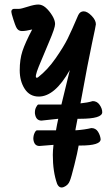

<svg xmlns="http://www.w3.org/2000/svg" viewBox="-20 -783 491 847"><path d="M50 -744Q56 -744 64.5 -744Q73 -744 102.5 -753.5Q132 -763 149 -763Q166 -763 181.5 -749.5Q197 -736 210 -715Q223 -694 223 -677Q223 -660 197 -599.5Q171 -539 151 -489.5Q131 -440 142 -440Q146 -440 149 -443Q190 -475 225.5 -526Q261 -577 278.5 -612.5Q296 -648 325 -716Q333 -733 349 -733Q365 -733 384 -713.5Q403 -694 403 -676Q403 -671 386 -592.5Q369 -514 335 -327Q366 -330 389 -337Q408 -337 419.5 -320.5Q431 -304 431 -288Q431 -259 333 -259H322Q316 -229 313 -212V-208Q354 -211 383 -218Q402 -218 412 -202.5Q422 -187 424 -169Q424 -141 335 -141H327Q322 -111 308 -55Q294 1 288 15Q281 34 261.5 42Q242 50 232 28Q213 -25 213 -100Q213 -117 216 -144L154 -139Q130 -139 127 -170Q127 -185 132.5 -196.5Q138 -208 143 -208H227Q231 -232 237 -259L163 -251Q138 -251 134 -283V-288Q134 -300 139.5 -310.5Q145 -321 149 -322H251L288 -474Q222 -357 151 -357Q111 -357 89 -391Q67 -425 67 -473Q67 -521 79 -557.5Q91 -594 122 -653Q94 -646 76.5 -646Q59 -646 51 -664Q47 -672 38.5 -698.5Q30 -725 30 -731Q30 -746 50 -744Z"/></svg>

Font: Ma Shan Zheng
Style: Regular
Weight: 400
Designer: ZhongQi
Foundry: ZhongQi
Version: Version 2.001